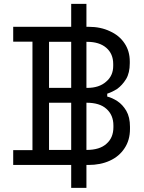

<svg xmlns="http://www.w3.org/2000/svg" viewBox="-20 -836 732 973"><path d="M46.9 0Q46.9 -18.6 46.9 -75.2Q71.3 -75.2 144.5 -75.2Q144.5 -212.9 144.5 -625Q120.1 -625 46.9 -625Q46.9 -643.6 46.9 -700.2Q142.6 -700.2 428.7 -700.2Q490.2 -700.2 537.1 -677.7Q585 -656.2 611.3 -616.2Q637.7 -577.1 637.7 -524.4Q637.7 -521.5 637.7 -515.6Q637.7 -466.8 619.1 -435.5Q599.6 -404.3 574.2 -385.7Q547.9 -369.1 523.4 -361.3Q523.4 -356.4 523.4 -346.7Q547.9 -340.8 575.2 -323.2Q601.6 -305.7 620.1 -274.4Q638.7 -242.2 638.7 -193.4Q638.7 -189.5 638.7 -182.6Q638.7 -126 611.3 -85Q584 -43 536.1 -21.5Q489.3 0 427.7 0Q300.8 0 46.9 0ZM228.5 -76.2Q276.4 -76.2 418.9 -76.2Q485.4 -76.2 519.5 -107.4Q554.7 -137.7 554.7 -191.4Q554.7 -194.3 554.7 -200.2Q554.7 -252.9 519.5 -284.2Q485.4 -315.4 418.9 -315.4Q355.5 -315.4 228.5 -315.4Q228.5 -254.9 228.5 -76.2ZM228.5 -390.6Q277.3 -390.6 421.9 -390.6Q482.4 -390.6 517.6 -421.9Q553.7 -452.1 553.7 -502Q553.7 -504.9 553.7 -511.7Q553.7 -563.5 518.6 -593.8Q483.4 -624 421.9 -624Q357.4 -624 228.5 -624Q228.5 -565.4 228.5 -390.6ZM418 116.2Q398.4 116.2 340.8 116.2Q340.8 -117.2 340.8 -816.4Q360.4 -816.4 418 -816.4Q418 -583 418 116.2Z"/></svg>

Font: Kadena Space Grotesk
Style: Regular
Weight: 400
Designer: Florian Karsten
Version: Version 2.000